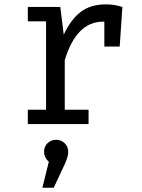

<svg xmlns="http://www.w3.org/2000/svg" viewBox="-20 -572 655 885"><path d="M544.1 -540 531.8 -357.4H461V-472.3H456.4Q393.8 -472.3 349.7 -428.2Q305.6 -384.1 278.5 -294.9V-66.2H388.2V0H108.2V-66.2H192.3V-473.8H108.2V-540H257.9L273.8 -412.3Q306.7 -482.6 352.1 -517.2Q397.4 -551.8 467.7 -551.8Q488.7 -551.8 506.2 -549Q523.6 -546.2 544.1 -540ZM294.4 127.2Q294.4 140 290.8 152.3Q287.2 164.6 279 183.6L227.7 293.3H175.4L205.1 173.3Q194.9 165.1 189 152.8Q183.1 140.5 183.1 127.2Q183.1 103.6 199.2 87.9Q215.4 72.3 239 72.3Q262.1 72.3 278.2 88.2Q294.4 104.1 294.4 127.2Z"/></svg>

Font: Fira Code
Style: Regular
Weight: 400
Designer: Carrois Corporate, Edenspiekermann AG, Nikita Prokopov
Foundry: Carrois Corporate, Edenspiekermann AG, Nikita Prokopov
Version: Version 5.002